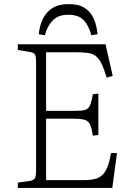

<svg xmlns="http://www.w3.org/2000/svg" viewBox="-20 -917 646 937"><path d="M67 0V-26L125 -34Q144 -37 150 -47Q156 -57 156 -85V-616Q156 -641 150.5 -651Q145 -661 122 -664L67 -673V-701H495L530 -547L501 -538Q487 -583 474.5 -608Q462 -633 446 -644.5Q430 -656 406.5 -659Q383 -662 347 -662H205V-376H347Q379 -376 395 -380.5Q411 -385 419 -402.5Q427 -420 433 -457L460 -460V-258L433 -255Q428 -293 419 -310.5Q410 -328 390.5 -333Q371 -338 332 -338H205V-38H388Q423 -38 445 -44Q467 -50 481.5 -65Q496 -80 505.5 -105Q515 -130 522 -170H551L528 0ZM315 -897Q364 -897 393 -878.5Q422 -860 437 -827Q452 -794 456 -750L426 -745Q412 -795 387 -820Q362 -845 313 -845Q264 -845 237 -817Q210 -789 199 -745L169 -750Q173 -790 188.5 -823.5Q204 -857 235 -877Q266 -897 315 -897Z"/></svg>

Font: Literata ExtraLight
Style: Regular
Weight: 250
Designer: Latin by Veronika Burian and Jose Scaglione. Greek by Irene Vlachou. Cyrillic by Vera Evstafieva.
Foundry: TypeTogether
Version: Version 3.103;gftools[0.9.29]